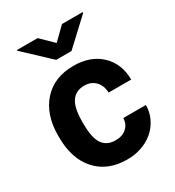

<svg xmlns="http://www.w3.org/2000/svg" viewBox="-182 -857 886 973"><g transform="rotate(-30 260.5 -370.0)"><path d="M273.9 -104Q313 -104 337.4 -125.5Q361.8 -147 362.8 -182.6H495.1Q494.6 -128.9 465.8 -84.2Q437 -39.6 387 -14.9Q336.9 9.8 276.4 9.8Q163.1 9.8 97.7 -62.3Q32.2 -134.3 32.2 -261.2V-270.5Q32.2 -392.6 97.2 -465.3Q162.1 -538.1 275.4 -538.1Q374.5 -538.1 434.3 -481.7Q494.1 -425.3 495.1 -331.5H362.8Q361.8 -372.6 337.4 -398.2Q313 -423.8 272.9 -423.8Q223.6 -423.8 198.5 -387.9Q173.3 -352.1 173.3 -271.5V-256.8Q173.3 -175.3 198.2 -139.6Q223.1 -104 273.9 -104ZM260.7 -680.7 332 -750.5H452.6V-745.1L305.2 -607.9H215.8L68.4 -746.1V-750.5H189Z"/></g></svg>

Font: RobotoInd
Style: Bold
Weight: 700
Designer: Google
Version: Version 2.001150; 2014